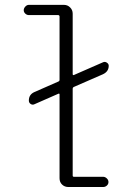

<svg xmlns="http://www.w3.org/2000/svg" viewBox="-20 -750 540 770"><path d="M95.7 -689.5Q87.9 -689.5 81.5 -695.3Q75.2 -701.2 75.2 -709Q75.2 -716.8 81.5 -723.6Q87.9 -730.5 95.7 -730.5H236.3Q251 -730.5 261.2 -720.2Q271.5 -710 271.5 -695.3V-452.1Q271.5 -450.2 273.4 -449.2Q275.4 -448.2 276.4 -449.2L392.6 -500Q400.4 -503.9 408.2 -499Q416 -494.1 416 -486.3Q416 -462.9 392.6 -452.1L276.4 -401.4Q271.5 -399.4 271.5 -393.6V-45.9Q271.5 -41 276.4 -41H393.6Q401.4 -41 408.2 -34.7Q415 -28.3 415 -20Q415 -11.7 408.7 -5.9Q402.3 0 393.6 0H253.9Q239.3 0 229 -9.8Q218.8 -19.5 218.8 -35.2V-371.1Q218.8 -376 213.9 -374L118.2 -332Q110.4 -328.1 103 -333Q95.7 -337.9 95.7 -346.7Q95.7 -371.1 118.2 -380.9L213.9 -422.9Q218.8 -424.8 218.8 -429.7V-683.6Q218.8 -688.5 213.9 -689.5Z"/></svg>

Font: Rounded-L Mgen+ 1mn light
Style: Regular
Weight: 200
Designer: [Source Han Sans]
Ryoko NISHIZUKA  (kana & ideographs); Paul D. Hunt (Latin, Greek & Cyrillic); Wenlong ZHANG  (bopomofo
Version: Version 1.059.20150602